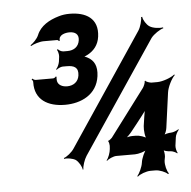

<svg xmlns="http://www.w3.org/2000/svg" viewBox="-52 -769 836 842"><g transform="rotate(-5 365.5 -348.0)"><path d="M305 -90 634 -580C646 -596 675 -615 689 -618L688 -622C674 -619 644 -622 629 -632C616 -640 602 -663 601 -676L596 -675C597 -662 589 -632 579 -617L251 -127C241 -111 217 -92 205 -89L206 -85C218 -88 243 -84 256 -76C269 -67 282 -44 283 -31L286 -32C285 -45 295 -75 305 -90ZM664 -181 685 -335C688 -359 707 -396 721 -409L719 -412C704 -399 666 -385 642 -385H617C610 -385 591 -391 590 -396L587 -394C589 -389 581 -370 576 -364L422 -159C419 -156 409 -147 406 -148L405 -144C408 -143 410 -130 410 -125L409 -111C408 -96 399 -71 391 -63L392 -60C400 -68 422 -78 435 -78H517C532 -78 562 -86 573 -96L571 -99C560 -89 546 -57 544 -39C542 -21 528 8 519 18L521 21C530 11 560 0 578 0H600C618 0 645 11 654 21L658 18C649 8 642 -21 644 -39L647 -56C648 -66 646 -85 641 -90L639 -88C643 -82 662 -78 672 -78C682 -78 697 -71 702 -66L704 -68C700 -74 696 -90 697 -100L702 -137C703 -147 712 -163 718 -169L716 -171C709 -166 693 -159 683 -159C673 -159 653 -155 647 -149L649 -147C656 -152 663 -171 664 -181ZM509 -177C526 -199 544 -220 561 -243C570 -254 581 -270 586 -279L582 -281C577 -271 574 -253 572 -239L566 -198C564 -180 567 -148 576 -138L579 -141C570 -151 543 -159 528 -159H513C502 -159 487 -156 478 -152V-148C487 -153 500 -166 509 -177ZM231 -321C301 -321 372 -353 383 -434C389 -479 374 -504 348 -518C341 -522 331 -526 324 -525L323 -521C330 -522 341 -527 350 -532C375 -546 396 -569 401 -606C412 -687 355 -717 285 -717C268 -717 252 -715 236 -710C195 -698 155 -676 139 -636C132 -619 114 -602 102 -594L105 -591C116 -598 144 -607 161 -607H220C224 -607 227 -604 228 -602L232 -603C228 -629 259 -636 277 -636C301 -636 319 -625 315 -598C311 -569 289 -555 262 -555H244C235 -555 223 -562 220 -567L216 -564C220 -559 224 -544 223 -534L220 -511C218 -500 211 -485 205 -480L207 -477C212 -482 226 -489 235 -489H253C284 -489 305 -480 300 -444C296 -416 274 -401 247 -401C227 -401 208 -409 204 -428C203 -432 203 -444 204 -447L200 -448C199 -445 193 -441 188 -441H112C107 -441 100 -445 97 -448L94 -444C97 -442 101 -436 100 -431C98 -355 155 -321 231 -321Z"/></g></svg>

Font: Asimov
Style: EdgeNarIt
Weight: 500
Designer: Google
Version: Version 2.000980: 2014